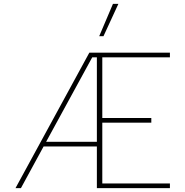

<svg xmlns="http://www.w3.org/2000/svg" viewBox="-20 -971 957 991"><path d="M563 -951H591L514 -784H492ZM857 -675V-699H441L60 0H88L205 -215H480V0H857V-24H508V-338H761V-362H508V-675ZM480 -675V-239H218L456 -675Z"/></svg>

Font: Prompt Thin
Style: Regular
Weight: 100
Designer: Katatrad Team
Foundry: CadsonDemak
Version: Version 1.030